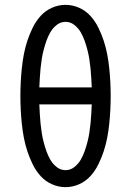

<svg xmlns="http://www.w3.org/2000/svg" viewBox="-20 -763 540 791"><path d="M250 8Q221 8 194 -4Q167 -16 147.5 -37.5Q128 -59 115 -85.5Q102 -112 93 -139Q84 -166 78.5 -194.5Q73 -223 70 -252Q67 -281 65.5 -310Q64 -339 64 -368Q64 -396 65.5 -425Q67 -454 70 -483Q73 -512 78.5 -540.5Q84 -569 93 -596Q102 -623 115 -649.5Q128 -676 147.5 -697.5Q167 -719 194 -731Q221 -743 250 -743Q279 -743 306 -731Q333 -719 352.5 -697.5Q372 -676 385 -649.5Q398 -623 407 -596Q416 -569 421.5 -540.5Q427 -512 430 -483Q433 -454 434.5 -425Q436 -396 436 -368Q436 -339 434.5 -310Q433 -281 430 -252Q427 -223 421.5 -194.5Q416 -166 407 -139Q398 -112 385 -85.5Q372 -59 352.5 -37.5Q333 -16 306 -4Q279 8 250 8ZM142 -403H358Q357 -422 356 -441.5Q355 -461 353 -480.5Q351 -500 348 -519.5Q345 -539 340 -558Q335 -577 328.5 -595.5Q322 -614 312 -631Q302 -648 286 -660.5Q270 -673 250 -673Q230 -673 214 -660.5Q198 -648 188 -631Q178 -614 171.5 -595.5Q165 -577 160 -558Q155 -539 152 -519.5Q149 -500 147 -480.5Q145 -461 144 -441.5Q143 -422 142 -403ZM250 -62Q270 -62 286 -74.5Q302 -87 312 -104Q322 -121 328.5 -139.5Q335 -158 340 -177Q345 -196 348 -215.5Q351 -235 353 -254.5Q355 -274 356 -293.5Q357 -313 358 -333H142Q143 -313 144 -293.5Q145 -274 147 -254.5Q149 -235 152 -215.5Q155 -196 160 -177Q165 -158 171.5 -139.5Q178 -121 188 -104Q198 -87 214 -74.5Q230 -62 250 -62Z"/></svg>

Font: Iosevka Curly
Style: Regular
Weight: 400
Monospace: yes
Designer: Belleve Invis
Foundry: Belleve Invis
Version: Version 22.1.2; ttfautohint (v1.8.4)